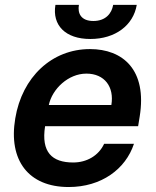

<svg xmlns="http://www.w3.org/2000/svg" viewBox="-20 -753 637 784"><path d="M260.3 10.7C394.2 10.7 492.9 -62.5 527 -165.8H405.2C382.8 -117.5 334.5 -89.5 278.8 -89.5C192.5 -89.5 147.4 -131.4 164.1 -237.6H544L550.4 -277C581.3 -468.4 481.5 -552.6 347.3 -552.6C191.4 -552.6 70 -437.9 42.3 -269.5C13.5 -98.7 96.2 10.7 260.3 10.7ZM179.3 -324.2C193.2 -389.9 258.9 -452.4 332.7 -452.4C407 -452.4 447.1 -398.4 434.7 -324.2ZM206.3 -733C192.5 -649.9 247.2 -593.8 348.7 -593.8C451 -593.8 524.5 -649.9 538.4 -733H442.1C436.1 -698.2 411.6 -667.3 361.2 -667.3C310.4 -667.3 296.2 -698.9 302.2 -733Z"/></svg>

Font: Margiela Sans Semi Bold
Style: Italic
Weight: 600
Italic angle: -9.39999°
Designer: Stefan Endress, Andreas Faust
Version: Version 1.100;FEAKit 1.0